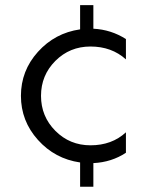

<svg xmlns="http://www.w3.org/2000/svg" viewBox="-20 -721 586 743"><path d="M330.1 -541Q250 -541 194.3 -485.4Q138.7 -429.7 138.7 -350.1Q138.7 -270.5 194.3 -214.6Q250 -158.7 330.1 -158.7Q413.1 -158.7 467.3 -209V-129.9Q412.1 -93.3 341.3 -89.8V1.5H290V-92.3Q192.4 -106.4 126.7 -179.7Q61 -252.9 61 -350.1Q61 -447.3 126.7 -520.3Q192.4 -593.3 290 -607.4V-701.2H341.3V-609.9Q410.2 -606.4 467.3 -569.8V-491.2Q412.1 -541 330.1 -541Z"/></svg>

Font: Now
Style: Regular
Weight: 400
Designer: Alfredo Marco Pradil
Foundry: Alfredo Marco Pradil
Version: Version 1.002;PS 001.002;hotconv 1.0.88;makeotf.lib2.5.64775